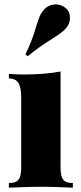

<svg xmlns="http://www.w3.org/2000/svg" viewBox="-20 -856 370 876"><path d="M21 0ZM312.5 -21V0L294.4 -0.5Q222.7 -3.9 170.4 -3.9Q117.7 -3.9 40 -0.5L20.5 0V-21Q41.5 -21 53.7 -27.3Q65.9 -33.7 71.3 -49.3Q76.7 -64.9 76.7 -92.8V-410.2Q76.7 -456.5 64 -477.3Q51.3 -498 20.5 -498V-519Q52.2 -516.1 82.5 -516.1Q186.5 -516.1 256.3 -529.8V-92.8Q256.3 -64.9 261.7 -49.3Q267.1 -33.7 279.3 -27.3Q291.5 -21 312.5 -21ZM299.3 -774.9Q299.3 -748.5 282.7 -729Q271.5 -715.8 258.3 -706.1Q245.1 -696.3 218.3 -679.2Q155.8 -640.6 106.4 -599.1L95.7 -607.9Q125 -665.5 145.5 -736.3Q154.3 -766.1 161.4 -782.2Q168.5 -798.3 180.7 -812Q189.9 -823.2 204.6 -829.6Q219.2 -835.9 234.9 -835.9Q259.8 -835.9 278.8 -819.8Q299.3 -803.7 299.3 -774.9Z"/></svg>

Font: TypoPRO Playfair Display
Style: Regular
Weight: 900
Designer: Claus Eggers Sørensen
Foundry: Claus Eggers Sørensen
Version: Version 1.004;PS 001.004;hotconv 1.0.70;makeotf.lib2.5.58329